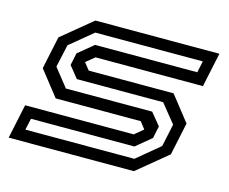

<svg xmlns="http://www.w3.org/2000/svg" viewBox="-82 -652 913 765"><g transform="rotate(15 375.0 -270.0)"><path d="M10 0 40 -141.5H488L523.5 -171L501.5 -199.5H150.5L69.5 -302.5L98 -437L223 -540H734.5L704.5 -398.5H261.5L226 -369.5L249 -340.5H599L680 -237.5L651.5 -103L526.5 0ZM66 -48H515.5L609.5 -126L629.5 -219.5L568 -295.5H212L173.5 -343.5L184 -394L247 -446H668.5L678.5 -493.5H235L141 -416L120.5 -322.5L179.5 -248H535.5L576.5 -198L566 -147.5L503 -95.5H76.5Z"/></g></svg>

Font: Tourney Expanded Medium
Style: Italic
Weight: 500
Width: 7
Italic angle: -12°
Designer: Tyler Finck
Foundry: Etcetera Type Co
Version: Version 1.010; ttfautohint (v1.8.3)